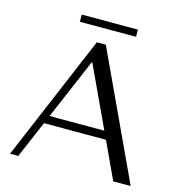

<svg xmlns="http://www.w3.org/2000/svg" viewBox="-119 -928 969 1033"><g transform="rotate(15 366.0 -411.5)"><path d="M509 -206 605 0H702L376 -700H326L30 0H76L164 -206ZM488 -251H183L327 -588H331ZM209 -783H522V-823H209Z"/></g></svg>

Font: Tenor Sans
Style: Regular
Weight: 400
Designer: Denis Masharov
Foundry: Denis Masharov
Version: Version 1.1